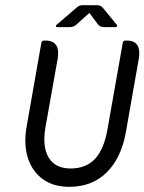

<svg xmlns="http://www.w3.org/2000/svg" viewBox="-20 -713 559 743"><path d="M326 -663 278 -620Q267 -608 248 -608H201Q197 -608 196.5 -611.5Q196 -615 199 -617L277 -684Q284 -690 289.5 -691.5Q295 -693 303 -693H355Q369 -693 377 -684L432 -617Q434 -615 433 -611.5Q432 -608 427 -608H383Q367 -608 358 -620ZM248 10Q187 10 146 -19.5Q105 -49 88 -101.5Q71 -154 83 -223L140 -547Q142 -556 150 -556H156Q215 -556 203 -485L156 -221Q143 -145 168.5 -103Q194 -61 253 -61Q312 -61 347 -97.5Q382 -134 396 -213L455 -547Q457 -556 464 -556H471Q529 -556 517 -485L467 -201Q449 -101 392.5 -45.5Q336 10 248 10Z"/></svg>

Font: Zain
Style: Italic
Weight: 400
Italic angle: -10°
Designer: Zain,Boutros
Foundry: Mobile Telecommunications Company (Zain), 2024
Version: Version 1.51; ttfautohint (v1.8.4)